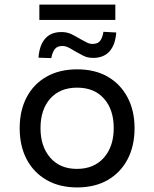

<svg xmlns="http://www.w3.org/2000/svg" viewBox="-20 -810 674 839"><path d="M317 9Q240 9 183.5 -23.5Q127 -56 96.5 -114Q66 -172 66 -250Q66 -327 96.5 -385Q127 -443 183.5 -475Q240 -507 317 -507Q395 -507 450.5 -475Q506 -443 537 -385Q568 -327 568 -250Q568 -172 537.5 -114Q507 -56 451 -23.5Q395 9 317 9ZM316 -72Q391 -72 434 -121Q477 -170 477 -250Q477 -331 434.5 -379Q392 -427 317 -427Q242 -427 199.5 -379Q157 -331 157 -250Q157 -170 199.5 -121Q242 -72 316 -72ZM152 -723V-790H484V-723ZM204 -556 148 -558Q151 -595 163 -619.5Q175 -644 196 -657Q217 -670 248 -670Q273 -670 292.5 -660.5Q312 -651 330 -640Q345 -632 358 -625Q371 -618 384 -618Q407 -618 417.5 -631.5Q428 -645 432 -671L488 -668Q484 -614 458.5 -585.5Q433 -557 387 -557Q362 -557 343 -567Q324 -577 306 -587Q292 -596 279 -602.5Q266 -609 252 -609Q230 -609 219.5 -595.5Q209 -582 204 -556Z"/></svg>

Font: Nunito Sans 6pt
Style: Regular
Weight: 400
Version: Version 3.101;gftools[0.9.27]